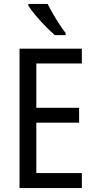

<svg xmlns="http://www.w3.org/2000/svg" viewBox="-20 -963 488 983"><path d="M399 0H80V-714H399V-638H166V-411H385V-335H166V-77H399ZM224 -943Q235 -920 251 -892.5Q267 -865 284 -839Q301 -813 316 -794V-783H261Q241 -800 213.5 -828Q186 -856 162 -884.5Q138 -913 125 -934V-943Z"/></svg>

Font: Noto Sans Thai Looped Condensed
Style: Regular
Weight: 400
Width: 3
Designer: Sasikarn Vongin, Ben Mitchell
Foundry: The Fontpad Ltd
Version: Version 1.001; ttfautohint (v1.8.4.7-5d5b)